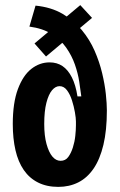

<svg xmlns="http://www.w3.org/2000/svg" viewBox="-20 -717 468 751"><path d="M208 14Q163 14 129 -3Q95 -20 73 -52Q51 -84 40.5 -129.5Q30 -175 30 -232Q30 -315 50 -368.5Q70 -422 102.5 -447.5Q135 -473 174 -473Q203 -473 224.5 -458.5Q246 -444 261 -414.5Q276 -385 283 -340H298Q295 -364 290 -397Q285 -430 273 -464.5Q261 -499 239 -530.5Q217 -562 182 -584Q147 -606 95 -613L119 -695Q180 -689 224.5 -663Q269 -637 300 -599.5Q331 -562 350 -518.5Q369 -475 379.5 -431Q390 -387 394 -349Q398 -311 398 -285Q398 -207 384.5 -150.5Q371 -94 346 -57.5Q321 -21 286 -3.5Q251 14 208 14ZM217 -88Q236 -88 247 -103Q258 -118 265 -140Q272 -162 274.5 -185.5Q277 -209 277 -227V-242Q277 -255 273 -278Q269 -301 261.5 -324.5Q254 -348 242 -364Q230 -380 213 -380Q197 -380 183.5 -364Q170 -348 161.5 -315Q153 -282 153 -232Q153 -186 162 -153.5Q171 -121 185 -104.5Q199 -88 217 -88ZM115 -547 294 -697 340 -647 160 -496Z"/></svg>

Font: Bricolage Grotesque 36pt Condensed SemiBold
Style: Regular
Weight: 600
Width: 3
Designer: Mathieu Triay
Foundry: Atelier Triay
Version: Version 1.001;gftools[0.9.33.dev8+g029e19f]